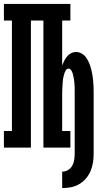

<svg xmlns="http://www.w3.org/2000/svg" viewBox="-20 -755 540 982"><path d="M298 207V123Q314 123 328 114.5Q342 106 349.5 92.5Q357 79 359.5 63Q362 47 362 32V-280Q362 -289 362 -297.5Q362 -306 361.5 -314Q361 -322 360.5 -330.5Q360 -339 358.5 -347.5Q357 -356 355.5 -364Q354 -372 351.5 -380Q349 -388 344 -396Q339 -404 330 -404Q322 -404 317 -396Q312 -388 309.5 -380Q307 -372 305 -364Q303 -356 302 -347.5Q301 -339 300.5 -330.5Q300 -322 299.5 -314Q299 -306 298.5 -297.5Q298 -289 298 -280V-85H340V0H202V-650H138V0H0V-85H41V-650H0V-735H340V-650H298V-420Q303 -433 309 -445Q315 -457 323.5 -467Q332 -477 344 -483Q356 -489 370 -489Q385 -489 399 -480.5Q413 -472 421.5 -459.5Q430 -447 436 -432.5Q442 -418 446 -403Q450 -388 452.5 -373Q455 -358 456.5 -342.5Q458 -327 458.5 -311.5Q459 -296 459 -280V32Q459 54 455.5 76.5Q452 99 443 120Q434 141 419.5 158Q405 175 385.5 186.5Q366 198 343.5 202.5Q321 207 298 207Z"/></svg>

Font: Iosevka Curly Slab Semibold
Style: Regular
Weight: 600
Monospace: yes
Designer: Belleve Invis
Foundry: Belleve Invis
Version: Version 22.1.2; ttfautohint (v1.8.4)